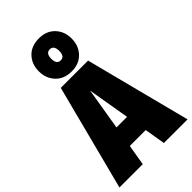

<svg xmlns="http://www.w3.org/2000/svg" viewBox="-320 -1102 1194 1194"><g transform="rotate(-45 277.5 -505.0)"><path d="M369 0 346 -137H206L183 0H-22L158 -696H398L577 0ZM229 -277H322L275 -555ZM423 -865Q423 -803 384 -761.5Q345 -720 279 -720Q212 -720 173 -761.5Q134 -803 134 -865Q134 -928 173 -969Q212 -1010 279 -1010Q345 -1010 384 -969Q423 -928 423 -865ZM244 -865Q244 -817 279 -817Q314 -817 314 -865Q314 -914 279 -914Q244 -914 244 -865Z"/></g></svg>

Font: Fira Sans Condensed Black
Style: Regular
Weight: 900
Width: 3
Designer: Carrois Corporate & Edenspiekermann AG
Foundry: Carrois Corporate GbR & Edenspiekermann AG
Version: Version 4.203